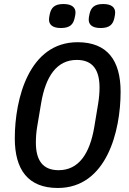

<svg xmlns="http://www.w3.org/2000/svg" viewBox="-20 -919 640 951"><path d="M266.3 12.1C507.1 12.1 577.4 -267.8 577.4 -464.5C577.4 -620 511.4 -709.9 364.3 -709.9C123.9 -709.9 53.3 -430 53.3 -233.7C53.3 -78.1 119.3 12.1 266.3 12.1ZM157.7 -212.7C157.7 -236.2 159.4 -263.5 164.1 -291.2L183.6 -407.3C206 -540.8 261 -622.2 360.4 -622.2C440 -622.2 473 -571.7 473 -485.4C473 -461.6 470.9 -434.7 466.3 -406.6L447.1 -290.5C424.7 -157.3 369.7 -76 270.2 -76C190.7 -76 157.7 -126.4 157.7 -212.7ZM222.7 -822.1C222.7 -799 237.9 -780.2 281.6 -780.2C327.8 -780.2 342.7 -799.4 349.4 -828.5C352.3 -840.2 354 -850.1 354 -856.9C354 -880 338.4 -899.1 294.4 -899.1C248.6 -899.1 234 -879.6 226.9 -850.9C224.4 -839.1 222.7 -829.2 222.7 -822.1ZM419.4 -822.1C419.4 -799 434.3 -780.2 478.3 -780.2C524.5 -780.2 539.4 -799.4 546.2 -828.5C549 -840.2 550.4 -850.1 550.4 -856.9C550.4 -880 535.2 -899.1 491.1 -899.1C445.3 -899.1 430.4 -879.6 423.7 -850.9C420.8 -839.1 419.4 -829.2 419.4 -822.1Z"/></svg>

Font: Margiela Mono Italic Medium It
Style: Regular
Weight: 500
Designer: Mike Abbink, Paul van der Laan, Pieter van Rosmalen
Foundry: Bold Monday
Version: Version 2.003 2021